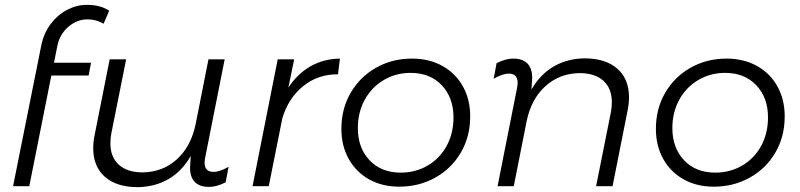

<svg xmlns="http://www.w3.org/2000/svg" viewBox="-20 -769 3305 793"><path d="M217 -580 203 -510H356L346 -457H192L101 0H34L150 -579Q160 -631 189 -669.5Q218 -708 257.5 -728.5Q297 -749 339 -749Q394 -749 431 -725L408 -671Q377 -689 342 -689Q298 -689 262.5 -658.5Q227 -628 217 -580Z M828 -121Q825 -108 825 -97Q825 -59 862 -59Q887 -59 924 -80L912 -16Q875 3 843 3Q804 3 784 -18Q764 -39 765 -80L768 -125Q732 -62 676 -29.5Q620 3 549 4Q462 4 413.5 -38.5Q365 -81 365 -157Q365 -184 371 -212L433 -524H501L440 -219Q436 -199 436 -177Q436 -120 471 -88.5Q506 -57 569 -57Q652 -58 710.5 -111Q769 -164 788 -256L841 -524H908Z M1384 -527 1376 -462Q1294 -463 1232.5 -413.5Q1171 -364 1146 -280L1090 0H1023L1127 -524H1195L1171 -407Q1209 -465 1263 -495.5Q1317 -526 1384 -527Z M1922 -288Q1922 -205 1883.5 -139Q1845 -73 1778 -35.5Q1711 2 1629 2Q1558 2 1504 -28.5Q1450 -59 1420 -113Q1390 -167 1390 -237Q1390 -320 1428.5 -386Q1467 -452 1533.5 -489.5Q1600 -527 1682 -527Q1753 -527 1807.5 -496.5Q1862 -466 1892 -412Q1922 -358 1922 -288ZM1458 -240Q1458 -158 1506.5 -107Q1555 -56 1635 -56Q1696 -56 1746 -85Q1796 -114 1824.5 -166Q1853 -218 1853 -284Q1853 -366 1804.5 -417Q1756 -468 1676 -468Q1615 -468 1565 -438.5Q1515 -409 1486.5 -357Q1458 -305 1458 -240Z M2115 -403Q2118 -417 2118 -427Q2118 -465 2081 -465Q2057 -465 2019 -444L2031 -508Q2068 -527 2100 -527Q2139 -527 2159 -506Q2179 -485 2178 -444L2175 -399Q2211 -462 2267 -494.5Q2323 -527 2394 -528Q2481 -528 2529.5 -485.5Q2578 -443 2578 -367Q2578 -341 2572 -312L2510 0H2442L2503 -305Q2507 -325 2507 -347Q2507 -404 2472 -435.5Q2437 -467 2374 -467Q2291 -466 2232.5 -413Q2174 -360 2155 -268L2102 0H2035Z M3221 -288Q3221 -205 3182.5 -139Q3144 -73 3077 -35.5Q3010 2 2928 2Q2857 2 2803 -28.5Q2749 -59 2719 -113Q2689 -167 2689 -237Q2689 -320 2727.5 -386Q2766 -452 2832.5 -489.5Q2899 -527 2981 -527Q3052 -527 3106.5 -496.5Q3161 -466 3191 -412Q3221 -358 3221 -288ZM2757 -240Q2757 -158 2805.5 -107Q2854 -56 2934 -56Q2995 -56 3045 -85Q3095 -114 3123.5 -166Q3152 -218 3152 -284Q3152 -366 3103.5 -417Q3055 -468 2975 -468Q2914 -468 2864 -438.5Q2814 -409 2785.5 -357Q2757 -305 2757 -240Z"/></svg>

Font: TypoPRO Montserrat Alternates
Style: Italic
Weight: 300
Italic angle: -11.3°
Designer: Julieta Ulanovsky
Foundry: Julieta Ulanovsky
Version: Version 6.001